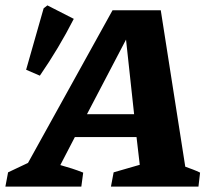

<svg xmlns="http://www.w3.org/2000/svg" viewBox="-25 -693 792 713"><path d="M663 -74Q677 -69 691.5 -63.5Q706 -58 718 -52L712 0H387L397 -53L494 -81L482 -184H253L199 -80Q221 -74 242.5 -67Q264 -60 284 -52L277 0H-5L5 -53L79 -88L393 -655H572ZM298 -269H473L443 -546ZM123 -412 72 -434 137 -662 151 -673 249 -623Q194 -515 123 -412Z"/></svg>

Font: Piazzolla
Style: Bold Italic
Weight: 700
Italic angle: -11.3°
Designer: Juan Pablo del Peral
Foundry: Huerta Tipografica
Version: Version 1.330